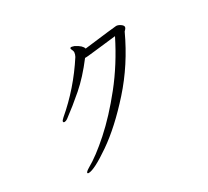

<svg xmlns="http://www.w3.org/2000/svg" viewBox="-142 -931 1284 1184"><g transform="rotate(-30 500.0 -338.5)"><path d="M231 -330Q219 -322 210 -322Q205 -322 203 -324Q201 -326 201 -329Q201 -336 217 -350Q361 -472 467 -636Q475 -651 476 -665V-666Q476 -673 471.5 -682.5Q467 -692 467 -695Q467 -699 470 -701Q471 -702 475 -702Q480 -702 487 -699.5Q494 -697 496 -697Q521 -684 533 -672.5Q545 -661 548 -649Q769 -676 780 -676Q793 -676 809 -665.5Q825 -655 825 -644Q825 -637 818 -629.5Q811 -622 809 -620Q722 -432 591.5 -286Q461 -140 341.5 -57.5Q222 25 181 25Q175 25 173 21Q173 21 173 20Q173 12 200 -4Q270 -43 366.5 -129Q463 -215 563.5 -341Q664 -467 743 -625Q640 -614 594 -608L539 -602Q534 -601 524 -601H516Q443 -505 371.5 -443Q300 -381 231 -330Z"/></g></svg>

Font: JyunsaiKaai Light
Style: Regular
Weight: 300
Designer: Fontworks Inc.
Version: Version 0.030;April 7, 2024;FontCreator 14.0.0.2901 64-bit